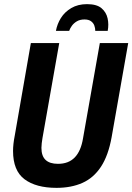

<svg xmlns="http://www.w3.org/2000/svg" viewBox="-20 -895 639 927"><path d="M253 12Q154 12 98.5 -29.5Q43 -71 43 -166Q43 -182 45 -200.5Q47 -219 51 -239L129 -687H266L185 -228Q183 -216 181.5 -203.5Q180 -191 180 -181Q180 -142 200 -123Q220 -104 260 -104Q311 -104 341 -135Q371 -166 381 -228L462 -687H599L519 -233Q503 -144 467.5 -90Q432 -36 378 -12Q324 12 253 12ZM250 -746Q256 -779 274 -808Q292 -837 324 -856Q356 -875 400 -875Q447 -875 470 -855.5Q493 -836 499.5 -806.5Q506 -777 500 -746H440Q440 -759 435.5 -771.5Q431 -784 419.5 -792.5Q408 -801 388 -801Q366 -801 351 -792Q336 -783 327 -770.5Q318 -758 314 -746Z"/></svg>

Font: Archivo Condensed
Style: Bold Italic
Weight: 700
Width: 3
Italic angle: -10°
Designer: Hector Gatti
Foundry: Omnibus-Type
Version: Version 2.001